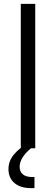

<svg xmlns="http://www.w3.org/2000/svg" viewBox="-20 -770 291 997"><path d="M163 0H88V-750H163ZM142 207Q86.5 207 55.2 180.5Q24 154 24 108.5Q24 67 51 33.8Q78 0.5 127.5 -28.5H141V0Q112.5 23.5 97.2 47.8Q82 72 82 96Q82 122 98.8 135.5Q115.5 149 145 149H159V207Z"/></svg>

Font: Mohave
Style: Regular
Weight: 400
Designer: Gumpita Rahayu
Foundry: Tokotype
Version: Version 2.003; ttfautohint (v1.8.3)